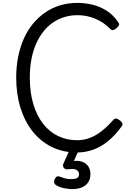

<svg xmlns="http://www.w3.org/2000/svg" viewBox="-20 -1035 900 1327"><path d="M512 19Q416 19 338.5 -19Q261 -57 206 -126Q151 -195 121.5 -290Q92 -385 92 -499Q92 -575 105.5 -642.5Q119 -710 144.5 -767.5Q170 -825 207.5 -870.5Q245 -916 292 -948.5Q339 -981 395.5 -998Q452 -1015 515 -1015Q566 -1015 617.5 -1003Q669 -991 715.5 -962Q762 -933 797 -882Q806 -870 802 -861Q798 -852 786 -841Q772 -829 762 -827Q752 -825 742 -835Q713 -865 676.5 -886.5Q640 -908 599.5 -919Q559 -930 515 -930Q468 -930 425 -917Q382 -904 345 -878.5Q308 -853 279 -816Q250 -779 229 -731Q208 -683 197 -625Q186 -567 186 -499Q186 -397 210 -316.5Q234 -236 277.5 -180Q321 -124 381 -95Q441 -66 512 -66Q551 -66 585 -76.5Q619 -87 650.5 -106.5Q682 -126 710 -152Q738 -178 765 -208Q773 -217 784.5 -215Q796 -213 810 -202Q823 -191 826 -182Q829 -173 821 -162Q776 -99 725.5 -58.5Q675 -18 621.5 0.5Q568 19 512 19ZM476 272Q459 272 426.5 266.5Q394 261 367 244Q356 237 354.5 225.5Q353 214 358 203Q365 189 374 185Q383 181 396 187Q407 191 426.5 197Q446 203 469 203Q500 203 513 195.5Q526 188 526 168Q526 151 510 140Q494 129 450 135Q439 136 433 134Q427 132 421 125Q416 118 415.5 111Q415 104 418 97L467 -13H531L479 105L449 89Q494 72 529 78Q564 84 584.5 107.5Q605 131 605 168Q605 200 590.5 223.5Q576 247 547.5 259.5Q519 272 476 272Z"/></svg>

Font: Playwrite ES Deco
Style: Regular
Weight: 400
Designer: Veronika Burian, José Scaglione
Foundry: TypeTogether
Version: Version 1.002